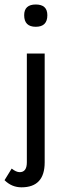

<svg xmlns="http://www.w3.org/2000/svg" viewBox="-59 -590 255 841"><path d="M46.9 -523.4Q46.9 -570.3 97.7 -570.3Q148.4 -570.3 148.4 -523.4Q148.4 -472.7 97.7 -472.7Q46.9 -472.7 46.9 -523.4ZM-39.1 199.2 -7.8 148.4Q11.7 164.1 27.3 164.1Q58.6 164.1 58.6 121.1V-355.5H136.7V121.1Q136.7 230.5 35.2 230.5Q-7.8 230.5 -39.1 199.2Z"/></svg>

Font: 和音 by 宁静之雨，公众号njzyshare
Style: Regular
Weight: 400
Designer: Steve Matteson
Foundry: Ascender Corporation
Version: Version 6.00;June 8, 2018;FontCreator 11.0.0.2388 32-bit